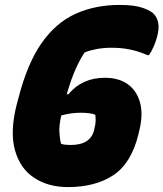

<svg xmlns="http://www.w3.org/2000/svg" viewBox="-20 -740 664 780"><path d="M467 -720Q527 -720 561.5 -707.5Q596 -695 607 -681Q619 -667 623 -645.5Q627 -624 618 -590Q606 -546 585 -516H579Q545 -531 510 -538.5Q475 -546 434 -546Q400 -546 371.5 -540.5Q343 -535 324 -527Q306 -501 287.5 -460Q269 -419 251 -357H258Q313 -424 406 -424Q463 -424 499.5 -397.5Q536 -371 549 -323Q562 -275 546 -210L542 -193Q513 -76 440 -28Q367 20 256 20Q176 20 119 -17.5Q62 -55 41 -129Q20 -203 47 -312L54 -338Q90 -480 148 -563.5Q206 -647 286 -683.5Q366 -720 467 -720ZM228 -156Q236 -153 246 -152Q256 -151 267 -151Q349 -151 363 -214L364 -220Q368 -234 368.5 -248.5Q369 -263 367 -274Q346 -282 308 -282Q269 -282 229 -271Q219 -229 221.5 -199Q224 -169 228 -156Z"/></svg>

Font: Recursive Mn Csl St Blk
Style: Italic
Weight: 900
Italic angle: -15°
Monospace: yes
Version: Version 1.079;hotconv 1.0.112;makeotfexe 2.5.65598; ttfautoh